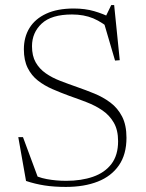

<svg xmlns="http://www.w3.org/2000/svg" viewBox="-20 -726 574 756"><path d="M418 -655.5 395.5 -659.5 418 -706H429.5L451.5 -489L433 -487.5L387.5 -642.5L428.5 -599.5Q384 -638.5 347 -653.8Q310 -669 263.5 -669Q182.5 -669 144.2 -633.2Q106 -597.5 106 -544Q106 -506 120.5 -480.5Q135 -455 160 -437.5Q185 -420 216.8 -407.8Q248.5 -395.5 283 -383.5Q317.5 -371.5 351.8 -357.5Q386 -343.5 414.8 -322Q443.5 -300.5 460.8 -267Q478 -233.5 478 -183.5Q478 -118 448.2 -75Q418.5 -32 365 -11Q311.5 10 239.5 10Q192.5 10 155.5 4.2Q118.5 -1.5 82.5 -13.5L52 -186H70.5L136.5 -8L93 -47Q127.5 -27.5 164.2 -20.8Q201 -14 240.5 -14Q300 -14 346.2 -30Q392.5 -46 418.8 -80.5Q445 -115 445 -170Q445 -214 428 -243.2Q411 -272.5 383 -291.5Q355 -310.5 321.2 -323.5Q287.5 -336.5 253 -348.5Q219 -361 186.8 -375Q154.5 -389 129.2 -408.8Q104 -428.5 89 -458.5Q74 -488.5 74 -532Q74 -580 96.2 -616Q118.5 -652 162.2 -672.2Q206 -692.5 270.5 -692.5Q315 -692.5 351 -682Q387 -671.5 418 -655.5Z"/></svg>

Font: Newsreader ExtraLight
Style: Regular
Weight: 250
Designer: Hugues Gentile
Foundry: Production Type
Version: Version 1.003